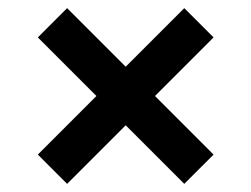

<svg xmlns="http://www.w3.org/2000/svg" viewBox="-20 -571 618 472"><path d="M73 -191 217 -335 73 -479 145 -551 289 -407 433 -551 505 -479 361 -335 505 -191 433 -119 289 -263 145 -119Z"/></svg>

Font: Oxanium SemiBold
Style: Regular
Weight: 600
Designer: Severin Meyer
Version: Version 2.000